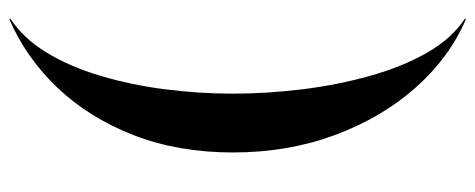

<svg xmlns="http://www.w3.org/2000/svg" viewBox="-321 -519 1010 408"><g transform="rotate(90 184.0 -315.0)"><path d="M19.5 -798 21 -800Q102.5 -765 166.5 -692.8Q230.5 -620.5 267.2 -521Q304 -421.5 304 -305Q304 -188.5 267.2 -94Q230.5 0.5 166.5 67.8Q102.5 135 21 170L19.5 168Q61.5 140.5 91.8 90.8Q122 41 141.2 -23.8Q160.5 -88.5 169.8 -160.8Q179 -233 179 -305Q179 -377 169.8 -452.2Q160.5 -527.5 141.2 -596.2Q122 -665 91.8 -717.8Q61.5 -770.5 19.5 -798Z"/></g></svg>

Font: Bodoni* 72pt Medium
Style: Regular
Weight: 500
Version: Version 2.3